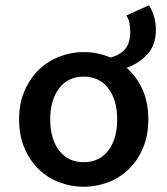

<svg xmlns="http://www.w3.org/2000/svg" viewBox="-20 -702 640 734"><path d="M300 12Q252 12 207 -5Q162 -22 128 -55Q94 -88 73.5 -136Q53 -184 53 -245Q53 -306 73.5 -354Q94 -402 128 -435Q162 -468 207 -485.5Q252 -503 300 -503Q354 -503 402 -482Q438 -491 458 -514Q478 -537 478 -581Q478 -598 474.5 -615Q471 -632 463 -643L550 -682Q561 -664 568.5 -639.5Q576 -615 576 -589Q576 -530 543.5 -494.5Q511 -459 464 -443Q502 -410 524.5 -360.5Q547 -311 547 -245Q547 -184 526.5 -136Q506 -88 472 -55Q438 -22 393 -5Q348 12 300 12ZM300 -82Q360 -82 394 -126.5Q428 -171 428 -245Q428 -320 394 -364.5Q360 -409 300 -409Q240 -409 206 -364.5Q172 -320 172 -245Q172 -171 206 -126.5Q240 -82 300 -82Z"/></svg>

Font: Source Code Pro Semibold
Style: Regular
Weight: 600
Monospace: yes
Designer: Paul D. Hunt, Teo Tuominen
Foundry: Adobe Systems Incorporated
Version: Version 2.030;PS 1.000;hotconv 16.6.51;makeotf.lib2.5.65220